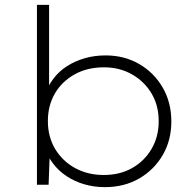

<svg xmlns="http://www.w3.org/2000/svg" viewBox="-20 -760 793 790"><path d="M412 10Q367 10 327.5 -1.5Q288 -13 255 -34.5Q222 -56 198.5 -87Q175 -118 163 -153L185 -136L180 0H132V-740H182V-389L164 -371Q177 -406 200 -436.5Q223 -467 256 -488Q289 -509 329 -520.5Q369 -532 415 -532Q491 -532 552 -497Q613 -462 649 -400.5Q685 -339 685 -260Q685 -183 649.5 -122Q614 -61 552.5 -25.5Q491 10 412 10ZM407 -40Q474 -40 524.5 -69Q575 -98 604 -148Q633 -198 633 -261Q633 -326 603.5 -375.5Q574 -425 523 -454Q472 -483 408 -483Q339 -483 287 -454Q235 -425 206 -375.5Q177 -326 177 -262Q177 -197 207 -147Q237 -97 289 -68.5Q341 -40 407 -40Z"/></svg>

Font: Lexend Exa ExtraLight
Style: Regular
Weight: 250
Designer: Bonnie Shaver-Troup, Thomas Jockin
Foundry: Lexend
Version: Version 1.007